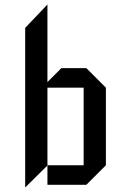

<svg xmlns="http://www.w3.org/2000/svg" viewBox="-20 -822 567 854"><path d="M451 -87 364 0H191V-86L92 12V-698L191 -802V-457L253 -519H364L451 -432ZM352 -87V-432H191V-87Z"/></svg>

Font: Iceberg
Style: Regular
Weight: 400
Designer: Victor Kharyk
Foundry: Cyreal (www.cyreal.org)
Version: Version 1.002